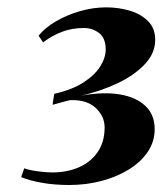

<svg xmlns="http://www.w3.org/2000/svg" viewBox="-20 -928 452 535"><path d="M173 -412.5Q131 -412.5 96.2 -418.8Q61.5 -425 39 -434.5L47.5 -459Q63 -453.5 86.2 -450.5Q109.5 -447.5 126 -447.5Q166 -447.5 199 -461.5Q232 -475.5 251.8 -503.8Q271.5 -532 271.5 -573Q271.5 -604 246.8 -627.2Q222 -650.5 175.5 -649Q168 -647.5 159.2 -645Q150.5 -642.5 142 -640.2Q133.5 -638 126.5 -636L131 -666.5Q181.5 -678 213 -698.5Q244.5 -719 259.5 -743.2Q274.5 -767.5 274.5 -790Q274.5 -822 256 -836Q237.5 -850 214 -850Q182 -850 154.5 -840Q127 -830 100 -810L87.5 -828.5Q105 -850.5 135.2 -868.2Q165.5 -886 202.5 -896.8Q239.5 -907.5 276 -907.5Q309.5 -907.5 340.8 -898.5Q372 -889.5 392.2 -869.5Q412.5 -849.5 412.5 -817Q412.5 -779.5 383 -748.5Q353.5 -717.5 306.5 -695.5Q259.5 -673.5 206.5 -661.5Q267.5 -672.5 313.2 -665Q359 -657.5 385 -633Q411 -608.5 411 -568Q411 -533.5 391.8 -505Q372.5 -476.5 339 -455.8Q305.5 -435 262.8 -423.8Q220 -412.5 173 -412.5Z"/></svg>

Font: Merriweather 120pt Black
Style: Italic
Weight: 900
Italic angle: -7.8°
Version: Version 2.101